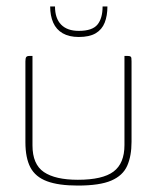

<svg xmlns="http://www.w3.org/2000/svg" viewBox="-20 -573 488 597"><path d="M81 -399V-121Q81 -62 116.5 -38Q152 -14 222 -14Q299 -14 333 -39.5Q367 -65 367 -122V-399Q368 -399 369.5 -399Q371 -399 372 -399Q373 -399 374.5 -399Q376 -399 377 -399Q383 -399 385.5 -397.5Q388 -396 388.5 -392.5Q389 -389 389 -382V-132Q389 -88 375.5 -57.5Q362 -27 326 -11.5Q290 4 222 4Q162 4 126 -9.5Q90 -23 74.5 -52.5Q59 -82 59 -131V-382Q59 -392 61.5 -395.5Q64 -399 71 -399Q74 -399 76 -399Q78 -399 81 -399ZM225 -458Q195 -458 175 -469.5Q155 -481 145.5 -502.5Q136 -524 136 -553H151Q151 -516 170 -496.5Q189 -477 225 -477Q267 -477 283 -496.5Q299 -516 299 -553H314Q314 -524 305.5 -502.5Q297 -481 277.5 -469.5Q258 -458 225 -458Z"/></svg>

Font: Genos Thin
Style: Regular
Weight: 100
Designer: Robert E. Leuschke
Foundry: Robert E. Leuschke
Version: Version 1.010